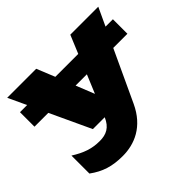

<svg xmlns="http://www.w3.org/2000/svg" viewBox="-173 -785 1179 1179"><g transform="rotate(-45 416.0 -195.5)"><path d="M16 -329H136L259 -65H362C335 -2 293 17 238 17C170 17 118 -1 51 -43V113C118 162 182 182 272 182C375 182 483 138 546 2L700 -329H823V-455H759L814 -573H571L522 -455H323L275 -573H23L78 -455H16ZM421 -209 373 -329H471Z"/></g></svg>

Font: Bounded ExtBd
Style: Regular
Weight: 800
Designer: Vlad Churkin
Version: Version 3.0